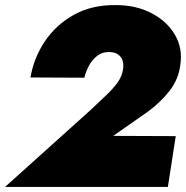

<svg xmlns="http://www.w3.org/2000/svg" viewBox="-22 -736 732 756"><path d="M-2 0H639L670 -200L424 -201L561 -297Q609 -332 645 -377.5Q681 -423 688 -481Q698 -546 666.5 -599.5Q635 -653 574 -684.5Q513 -716 434 -716Q339 -717 268.5 -677.5Q198 -638 154.5 -573Q111 -508 98 -431L310 -430Q316 -455 329 -478.5Q342 -502 362 -517Q382 -532 408 -531Q430 -531 443 -521.5Q456 -512 460.5 -497.5Q465 -483 463 -466Q459 -435 439.5 -409Q420 -383 393 -358Q366 -333 337 -305Z"/></svg>

Font: Jost Black
Style: Italic
Weight: 900
Italic angle: -5°
Version: Version 3.710